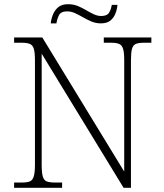

<svg xmlns="http://www.w3.org/2000/svg" viewBox="-20 -892 778 912"><path d="M47 0V-25H84Q109 -25 122 -30.5Q135 -36 140.5 -54.5Q146 -73 146 -109V-606Q146 -643 140.5 -660.5Q135 -678 121.5 -683.5Q108 -689 84 -689H47V-714H181L570 -77V-606Q570 -643 564.5 -660.5Q559 -678 545.5 -683.5Q532 -689 508 -689H473V-714H699V-689H664Q639 -689 625.5 -683.5Q612 -678 607 -660Q602 -642 602 -605V0H567L178 -637V-109Q178 -73 183 -54.5Q188 -36 201.5 -30.5Q215 -25 240 -25H275V0ZM459 -781Q435 -781 414 -790Q393 -799 374 -810Q355 -821 336.5 -829.5Q318 -838 299 -838Q269 -838 260 -819.5Q251 -801 248 -781H221Q223 -802 231.5 -823Q240 -844 257 -858Q274 -872 303 -872Q329 -872 349.5 -863.5Q370 -855 388.5 -844Q407 -833 425 -824.5Q443 -816 461 -816Q489 -816 498.5 -832.5Q508 -849 511 -869H538Q536 -847 528 -827Q520 -807 504 -794Q488 -781 459 -781Z"/></svg>

Font: Noto Serif Thai ExtraLight
Style: Regular
Weight: 250
Version: Version 2.001